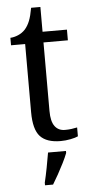

<svg xmlns="http://www.w3.org/2000/svg" viewBox="-59 -693 449 949"><g transform="rotate(-5 165.0 -219.0)"><path d="M221 10Q152 10 120 -24.5Q88 -59 88 -145V-483H18V-520Q37 -521 57 -529.5Q77 -538 92 -554Q107 -571 116.5 -595Q126 -619 133 -659H179V-536H300V-483H179V-143Q179 -91 197 -67Q215 -43 247 -43Q265 -43 279.5 -45Q294 -47 308 -50V-6Q296 0 271 5Q246 10 221 10ZM125 208Q133 175 140.5 136Q148 97 154 61H243V71Q235 92 221.5 119Q208 146 193 173Q178 200 165 221H125Z"/></g></svg>

Font: Noto Serif Tamil SemiCondensed
Style: Regular
Weight: 400
Width: 4
Designer: Indian Type Foundry, Tom Grace, and the Monotype Design Team
Foundry: Monotype Imaging Inc.
Version: Version 2.004; ttfautohint (v1.8.4.7-5d5b)